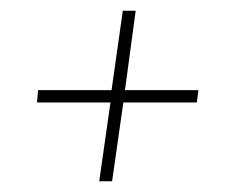

<svg xmlns="http://www.w3.org/2000/svg" viewBox="-20 -469 438 358"><path d="M165 -131 186 -278H49L51 -301H188L209 -449H233L213 -301H350L347 -278H210L189 -131Z"/></svg>

Font: Alumni Sans Thin
Style: Italic
Weight: 100
Italic angle: -8°
Designer: Robert E. Leuschke
Foundry: Robert E. Leuschke
Version: Version 1.016